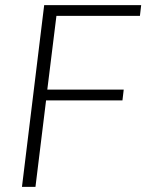

<svg xmlns="http://www.w3.org/2000/svg" viewBox="-20 -731 572 751"><path d="M65.9 0 152.8 -710.9H532.2L527.3 -668.9H200.7L165 -380.4H463.9L459 -338.4H160.2L118.7 0Z"/></svg>

Font: Muli
Style: ExtraLightItalic
Weight: 200
Italic angle: -7°
Designer: Vernon Adams
Foundry: newtypography
Version: Version 2.0; ttfautohint (v1.00rc1.2-2d82) -l 8 -r 50 -G 200